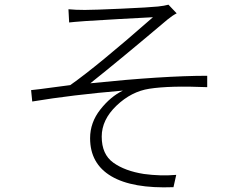

<svg xmlns="http://www.w3.org/2000/svg" viewBox="-20 -774 1040 823"><path d="M276.4 -677.7 273.4 -734.4Q302.7 -731.4 343.8 -731.4Q380.9 -731.4 500.5 -736.8Q620.1 -742.2 657.2 -746.1Q684.6 -749 702.1 -753.9L737.3 -716.8Q719.7 -708 698.2 -690.4Q491.2 -515.6 367.2 -417Q679.7 -449.2 868.2 -449.2V-400.4Q707 -407.2 620.1 -393.6Q543 -381.8 479.5 -321.3Q416 -260.7 416 -188.5Q416 -112.3 465.8 -76.7Q515.6 -41 596.7 -28.3Q668 -18.6 735.4 -24.4L723.6 28.3Q547.9 35.2 457 -18.6Q366.2 -72.3 366.2 -181.6Q366.2 -249 410.2 -304.7Q454.1 -360.4 506.8 -385.7Q288.1 -367.2 118.2 -338.9L113.3 -387.7Q143.6 -390.6 203.1 -398.9Q262.7 -407.2 281.2 -409.2Q396.5 -490.2 635.7 -700.2Q614.3 -699.2 490.7 -692.4Q367.2 -685.5 344.7 -683.6Q292 -679.7 276.4 -677.7Z"/></svg>

Font: GenEi Gothic M Light
Style: Regular
Weight: 300
Designer: o_tamon (Modified); [Source Han Sans]
Ryoko NISHIZUKA  (kana & ideographs); Paul D. Hunt (Latin, Greek & Cyrillic); Wenl
Version: Version 1.1a;Original Version 1.004